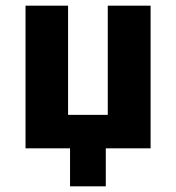

<svg xmlns="http://www.w3.org/2000/svg" viewBox="-20 -523 620 677"><path d="M227 134V0H70V-503H220V-118H360V-503H511V0H353V134Z"/></svg>

Font: Nunito Sans 7pt Condensed ExtraBold
Style: Regular
Weight: 800
Width: 3
Designer: Vernon Adams
Foundry: Vernon Adams
Version: Version 3.101;gftools[0.9.27]